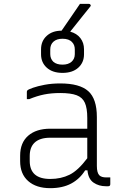

<svg xmlns="http://www.w3.org/2000/svg" viewBox="-20 -971 640 1001"><path d="M397 -951H443Q449 -951 452 -946Q455 -941 450 -936Q428 -908 413 -890Q398 -872 383.5 -853Q369 -834 346 -806Q380 -797 399 -772.5Q418 -748 418 -714V-688Q418 -645 388 -618Q358 -591 306 -591Q254 -591 224 -618Q194 -645 194 -688V-714Q194 -757 223.5 -784Q253 -811 301 -811Q325 -846 347.5 -878.5Q370 -911 397 -951ZM306 -769Q276 -769 259 -754Q242 -739 242 -713V-689Q242 -665 258 -649Q275 -634 306 -634Q336 -634 353 -649Q370 -664 370 -689V-713Q370 -737 356 -751Q340 -769 306 -769ZM485 -361V-106Q485 -70 498 -57Q509 -46 534 -46H555V-11Q555 0 544 0H532Q495 0 467.5 -19Q440 -38 436 -83H424Q396 -38 351 -14Q306 10 242 10Q169 10 127 -27Q85 -64 85 -131V-159Q85 -227 127 -263.5Q169 -300 242 -300H435V-356Q435 -407 422.5 -435Q410 -463 379.5 -474.5Q349 -486 294 -486Q248 -486 210.5 -478.5Q173 -471 132 -454H120V-492Q120 -497 123 -500Q128 -505 152 -513.5Q176 -522 213 -529Q250 -536 294 -536Q395 -536 440 -496Q485 -456 485 -361ZM135 -132Q135 -38 242 -38Q298 -38 342.5 -60Q387 -82 435 -146V-253H242Q186 -253 159 -226Q135 -202 135 -158Z"/></svg>

Font: Recursive Mn Lnr St Lt
Style: Regular
Weight: 300
Monospace: yes
Version: Version 1.079;hotconv 1.0.112;makeotfexe 2.5.65598; ttfautoh